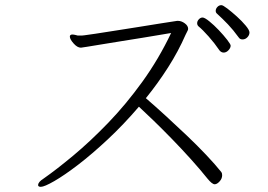

<svg xmlns="http://www.w3.org/2000/svg" viewBox="-20 -729 1040 745"><path d="M948 -603Q948 -593 940 -584.5Q932 -576 921 -576Q911 -576 906 -584Q885 -613 864.5 -634.5Q844 -656 822 -676Q817 -680 817 -687Q817 -695 823.5 -702Q830 -709 839 -709Q845 -709 862 -696Q879 -683 899 -665Q919 -647 933.5 -629.5Q948 -612 948 -603ZM875 -552Q875 -543 866.5 -534Q858 -525 848 -525Q839 -525 832 -533Q813 -561 789.5 -587.5Q766 -614 750 -627Q745 -632 745 -639Q745 -647 751.5 -654Q758 -661 766 -661Q774 -661 792 -646.5Q810 -632 829 -612Q848 -592 861.5 -574.5Q875 -557 875 -552ZM671 -648Q684 -648 697 -638.5Q710 -629 710 -617Q710 -613 707 -608Q706 -605 704 -602Q702 -599 700 -594Q672 -530 632.5 -468Q593 -406 546 -348Q582 -317 623 -279.5Q664 -242 704.5 -203.5Q745 -165 780 -128Q815 -91 839 -61Q842 -57 842 -49Q842 -36 832 -25Q822 -14 813 -14Q803 -14 785 -36Q757 -71 721 -111Q685 -151 647.5 -189.5Q610 -228 576 -261Q542 -294 519 -315Q460 -246 398.5 -188.5Q337 -131 283.5 -90Q230 -49 191 -26.5Q152 -4 138 -4Q132 -4 129 -7Q128 -8 128 -11Q128 -23 149 -36Q199 -71 264.5 -125.5Q330 -180 399.5 -252Q469 -324 532.5 -412Q596 -500 644 -601Q632 -599 602.5 -594Q573 -589 533.5 -582.5Q494 -576 452.5 -569.5Q411 -563 375.5 -557Q340 -551 317.5 -547.5Q295 -544 294 -544Q280 -544 265.5 -560.5Q251 -577 251 -587Q251 -594 259 -595H261Q266 -595 272 -593.5Q278 -592 282 -591H288Q292 -591 297 -591Q302 -591 307 -592Q317 -593 349.5 -598Q382 -603 426.5 -610Q471 -617 518.5 -624.5Q566 -632 605.5 -638.5Q645 -645 667 -648Z"/></svg>

Font: Moon Stars Kai T HW Light
Style: Regular
Weight: 300
Designer: GuiWonder
Version: Version 1.101